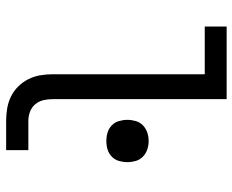

<svg xmlns="http://www.w3.org/2000/svg" viewBox="-88 -688 775 640"><g transform="rotate(90 300.0 -367.5)"><path d="M382 0Q361 0 340.5 -3.5Q320 -7 301.5 -16Q283 -25 268 -40Q253 -55 243.5 -74Q234 -93 230.5 -113.5Q227 -134 227 -155V-662H68V-735H310V-155Q310 -139 313.5 -124Q317 -109 327 -97Q337 -85 352 -79.5Q367 -74 382 -74H480V0ZM450 -334Q435 -334 421.5 -338Q408 -342 397.5 -352Q387 -362 383 -376Q379 -390 379 -404Q379 -418 383 -432Q387 -446 397.5 -456Q408 -466 421.5 -470.5Q435 -475 450 -475Q464 -475 477.5 -470.5Q491 -466 501.5 -456Q512 -446 516 -432Q520 -418 520 -404Q520 -390 516 -376Q512 -362 501.5 -352Q491 -342 477.5 -338Q464 -334 450 -334Z"/></g></svg>

Font: Iosevka Meiseki Sans
Style: Regular
Weight: 400
Monospace: yes
Designer: Belleve Invis
Foundry: Belleve Invis
Version: Version 11.2.6; ttfautohint (v1.8.4)